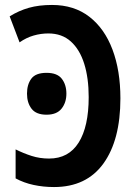

<svg xmlns="http://www.w3.org/2000/svg" viewBox="-20 -745 540 775"><path d="M198 10Q155 10 115.5 1.5Q76 -7 43 -25V-142Q75 -126 108 -115.5Q141 -105 178 -105Q257 -105 297.5 -169.5Q338 -234 338 -353Q338 -430 320 -487.5Q302 -545 266 -577.5Q230 -610 175 -610Q145 -610 115.5 -601.5Q86 -593 59 -574L19 -679Q56 -702 96.5 -713.5Q137 -725 190 -725Q279 -725 340.5 -677.5Q402 -630 434 -545Q466 -460 466 -348Q466 -180 397.5 -85Q329 10 198 10ZM168 -282Q126 -282 107.5 -306Q89 -330 89 -367Q89 -404 106.5 -427.5Q124 -451 168 -451Q211 -451 229.5 -427Q248 -403 248 -367Q248 -331 228.5 -306.5Q209 -282 168 -282Z"/></svg>

Font: Noto Sans Mono ExtraCondensed
Style: Bold
Weight: 700
Width: 2
Designer: Monotype Design Team
Foundry: Monotype Imaging Inc.
Version: Version 2.014